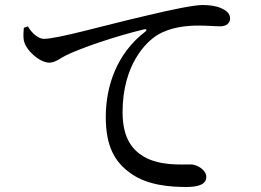

<svg xmlns="http://www.w3.org/2000/svg" viewBox="-20 -738 1040 766"><path d="M91 -633C106 -607 132 -583 155 -583C210 -583 389 -635 557 -674C669 -701 755 -718 788 -718C816 -718 844 -714 863 -705C886 -695 898 -682 898 -664C898 -647 884 -633 859 -633C837 -633 807 -636 772 -636C725 -636 658 -630 606 -597C564 -571 469 -481 469 -290C469 -179 515 -136 554 -113C617 -76 703 -82 740 -82C767 -82 803 -60 803 -32C803 -2 770 8 724 8C661 8 569 2 502 -46C438 -91 402 -154 402 -271C402 -396 447 -526 560 -612C567 -617 566 -623 555 -621C442 -594 301 -546 241 -516C221 -506 200 -488 177 -488C138 -488 82 -538 75 -577C72 -595 74 -612 75 -627Z"/></svg>

Font: Noto Serif CJK SC Medium
Style: Regular
Weight: 500
Designer: Ryoko NISHIZUKA 西塚涼子 (kana & ideographs); Frank Grießhammer (Latin, Greek & Cyrillic); Wenlong ZHANG 张文龙 (bopomofo); San
Foundry: Adobe
Version: Version 2.001;hotconv 1.1.0;makeotfexe 2.6.0